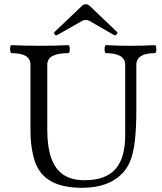

<svg xmlns="http://www.w3.org/2000/svg" viewBox="-20 -881 771 914"><path d="M370 13Q280 13 225 -17Q170 -47 147 -109Q137 -138 131 -177.5Q125 -217 125 -263V-572Q125 -601 102.5 -614.5Q80 -628 35 -628Q31 -628 29 -637.5Q27 -647 28.5 -656.5Q30 -666 35 -666Q103 -663 170 -663Q238 -663 305 -666Q310 -666 311.5 -656.5Q313 -647 311.5 -637.5Q310 -628 305 -628Q255 -628 230 -614.5Q205 -601 205 -572V-264Q205 -182 224 -128.5Q243 -75 282 -49Q321 -23 382 -23Q482 -23 529 -75.5Q576 -128 576 -238V-572Q576 -628 484 -628Q480 -628 478.5 -637.5Q477 -647 478.5 -656.5Q480 -666 484 -666Q543 -663 601 -663Q659 -663 717 -666Q722 -666 723.5 -656.5Q725 -647 723.5 -637.5Q722 -628 717 -628Q629 -628 629 -572V-356Q629 -271 622 -210.5Q615 -150 599 -112Q574 -53 516 -20Q458 13 370 13ZM252 -714Q245 -710 240 -717.5Q235 -725 240 -729L367 -850Q377 -861 388 -861Q400 -861 410 -850L537 -729Q542 -725 535.5 -717.5Q529 -710 523 -714L405 -782Q398 -786 388 -786Q379 -786 372 -782Z"/></svg>

Font: Junicode VF
Style: Regular
Weight: 400
Designer: Peter S. Baker
Version: Version 2.213